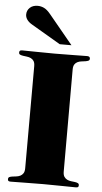

<svg xmlns="http://www.w3.org/2000/svg" viewBox="-61 -955 529 994"><g transform="rotate(5 203.5 -457.5)"><path d="M224.6 -729 73.2 -817.9Q56.2 -827.6 47.1 -840.3Q38.1 -853 38.1 -867.2Q38.1 -888.2 53.2 -902.6Q68.4 -917 94.2 -917Q111.3 -917 127.2 -909.4Q143.1 -901.9 161.1 -879.9L285.6 -729ZM103 -604Q103 -621.6 96.9 -630.9Q90.8 -640.1 81.3 -644.5Q71.8 -648.9 61 -650.1Q50.3 -651.4 40.8 -652.8Q31.2 -654.3 25.1 -657.2Q19 -660.2 19 -668Q19 -674.8 22.5 -677.5Q25.9 -680.2 34.2 -680.2Q63.5 -680.2 105.7 -679.2Q147.9 -678.2 202.6 -678.2Q257.3 -678.2 299.8 -679.2Q342.3 -680.2 371.6 -680.2Q386.7 -680.2 386.7 -668Q386.7 -660.2 380.6 -657.2Q374.5 -654.3 365 -652.8Q355.5 -651.4 344.7 -650.1Q334 -648.9 324.5 -644.5Q314.9 -640.1 308.8 -630.9Q302.7 -621.6 302.7 -604V-74.2Q302.7 -56.6 308.8 -47.4Q314.9 -38.1 324.5 -33.4Q334 -28.8 344.7 -27.6Q355.5 -26.4 365 -25.1Q374.5 -23.9 380.6 -20.8Q386.7 -17.6 386.7 -9.8Q386.7 -2.9 383.3 -0.5Q379.9 2 371.6 2Q342.3 2 300 1Q257.8 0 203.1 0Q147.9 0 105.5 1Q63 2 33.7 2Q25.4 2 22 -0.5Q18.6 -2.9 18.6 -9.8Q18.6 -18.1 24.7 -21Q30.8 -23.9 40.3 -25.1Q49.8 -26.4 60.5 -27.6Q71.3 -28.8 80.8 -33.4Q90.3 -38.1 96.4 -47.4Q102.5 -56.6 102.5 -74.2Z"/></g></svg>

Font: XB Zar
Style: Bold
Weight: 700
Designer: Behnam
Foundry: Irmug
Version: Version 8.005 2009